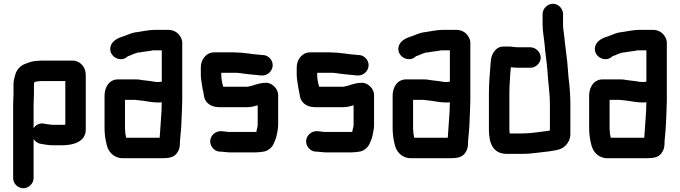

<svg xmlns="http://www.w3.org/2000/svg" viewBox="-20 -783 3622 1023"><path d="M161 -286V-338C162 -341 163 -344 163 -345C164 -345 165 -345 165 -346C171 -348 178 -350 186 -350C194 -351 200 -351 204 -351H328V-119C323 -118 317 -118 312 -118H259C257 -118 255 -118 252 -119C242 -119 225 -123 216 -124C190 -130 169 -116 159 -100V-226C159 -240 161 -273 161 -286ZM50 -226V166C50 195 75 220 104 220C133 220 159 195 159 166V-42C168 -29 180 -20 195 -17C215 -14 237 -9 259 -9H312C377 -9 437 -31 437 -93V-382C437 -393 435 -405 430 -418C421 -438 398 -460 369 -460H204C199 -460 192 -460 184 -459C163 -459 145 -454 131 -449L115 -443C88 -434 66 -409 60 -380C57 -367 52 -354 52 -337V-285C52 -272 50 -239 50 -226Z M647 -86C646 -91 646 -96 646 -101V-251H695C699 -251 703 -251 707 -250L727 -248C758 -245 787 -237 820 -237C827 -237 835 -237 842 -238C841 -225 841 -211 841 -198C837 -146 835 -100 831 -53V-49H652C650 -62 647 -72 647 -86ZM829 -346H820C816 -346 812 -346 809 -347C804 -347 798 -348 790 -350C774 -352 756 -354 740 -356L721 -359C712 -360 703 -360 694 -360H609C562 -360 537 -319 537 -273V-101C537 -70 541 -40 548 -14C556 26 587 60 634 60H844C879 60 905 56 922 34C936 15 939 -1 939 -27C939 -32 939 -37 940 -43C943 -77 946 -102 947 -139C948 -174 951 -216 951 -252V-556C951 -567 947 -578 941 -588C928 -609 907 -624 875 -624H805C773 -624 741 -616 712 -612C685 -610 663 -599 642 -591C611 -582 577 -567 569 -535C556 -483 623 -445 661 -483C681 -489 703 -504 727 -504C750 -509 774 -510 797 -515H842V-348C837 -348 834 -347 829 -346Z M1398 -342C1372 -342 1350 -335 1328 -328C1323 -326 1319 -325 1317 -325C1311 -324 1303 -321 1298 -321H1169V-322C1164 -340 1159 -362 1159 -383V-395H1244C1249 -394 1253 -394 1257 -394C1283 -389 1313 -387 1340 -384C1350 -384 1363 -381 1372 -381H1379C1408 -381 1433 -407 1433 -436C1433 -465 1408 -490 1379 -490H1372C1363 -492 1352 -493 1343 -493C1340 -494 1337 -494 1333 -494C1327 -495 1320 -496 1312 -497C1289 -499 1270 -503 1246 -503C1239 -504 1233 -504 1226 -504H1121C1078 -504 1050 -465 1050 -425V-383C1050 -363 1055 -342 1057 -325C1059 -308 1065 -288 1067 -270C1073 -234 1106 -212 1147 -212H1298C1320 -212 1335 -217 1353 -222V-118C1353 -109 1350 -100 1348 -92C1348 -89 1347 -85 1346 -80H1198C1187 -81 1173 -83 1162 -84H1155C1126 -84 1100 -59 1100 -30C1100 -1 1124 25 1153 25H1160C1169 25 1180 28 1190 28C1198 29 1206 29 1213 29H1339C1358 29 1372 27 1389 24C1410 19 1430 2 1438 -17C1443 -29 1450 -43 1453 -57C1457 -77 1462 -95 1462 -118V-277C1462 -309 1431 -342 1398 -342Z M1909 -342C1883 -342 1861 -335 1839 -328C1834 -326 1830 -325 1828 -325C1822 -324 1814 -321 1809 -321H1680V-322C1675 -340 1670 -362 1670 -383V-395H1755C1760 -394 1764 -394 1768 -394C1794 -389 1824 -387 1851 -384C1861 -384 1874 -381 1883 -381H1890C1919 -381 1944 -407 1944 -436C1944 -465 1919 -490 1890 -490H1883C1874 -492 1863 -493 1854 -493C1851 -494 1848 -494 1844 -494C1838 -495 1831 -496 1823 -497C1800 -499 1781 -503 1757 -503C1750 -504 1744 -504 1737 -504H1632C1589 -504 1561 -465 1561 -425V-383C1561 -363 1566 -342 1568 -325C1570 -308 1576 -288 1578 -270C1584 -234 1617 -212 1658 -212H1809C1831 -212 1846 -217 1864 -222V-118C1864 -109 1861 -100 1859 -92C1859 -89 1858 -85 1857 -80H1709C1698 -81 1684 -83 1673 -84H1666C1637 -84 1611 -59 1611 -30C1611 -1 1635 25 1664 25H1671C1680 25 1691 28 1701 28C1709 29 1717 29 1724 29H1850C1869 29 1883 27 1900 24C1921 19 1941 2 1949 -17C1954 -29 1961 -43 1964 -57C1968 -77 1973 -95 1973 -118V-277C1973 -309 1942 -342 1909 -342Z M2182 -86C2181 -91 2181 -96 2181 -101V-251H2230C2234 -251 2238 -251 2242 -250L2262 -248C2293 -245 2322 -237 2355 -237C2362 -237 2370 -237 2377 -238C2376 -225 2376 -211 2376 -198C2372 -146 2370 -100 2366 -53V-49H2187C2185 -62 2182 -72 2182 -86ZM2364 -346H2355C2351 -346 2347 -346 2344 -347C2339 -347 2333 -348 2325 -350C2309 -352 2291 -354 2275 -356L2256 -359C2247 -360 2238 -360 2229 -360H2144C2097 -360 2072 -319 2072 -273V-101C2072 -70 2076 -40 2083 -14C2091 26 2122 60 2169 60H2379C2414 60 2440 56 2457 34C2471 15 2474 -1 2474 -27C2474 -32 2474 -37 2475 -43C2478 -77 2481 -102 2482 -139C2483 -174 2486 -216 2486 -252V-556C2486 -567 2482 -578 2476 -588C2463 -609 2442 -624 2410 -624H2340C2308 -624 2276 -616 2247 -612C2220 -610 2198 -599 2177 -591C2146 -582 2112 -567 2104 -535C2091 -483 2158 -445 2196 -483C2216 -489 2238 -504 2262 -504C2285 -509 2309 -510 2332 -515H2377V-348C2372 -348 2369 -347 2364 -346Z M2806 -531H2743C2738 -531 2732 -531 2727 -532C2713 -532 2703 -536 2689 -535H2662C2645 -535 2632 -529 2621 -518C2599 -495 2595 -472 2593 -433C2589 -383 2585 -337 2585 -282V-93C2585 -18 2607 37 2682 37H2762C2806 37 2844 30 2884 26L2902 24C2921 20 2942 19 2959 13C2990 5 3019 -29 3019 -67V-226C3019 -277 3015 -326 3009 -372C3005 -412 3004 -452 2998 -489L2994 -523C2991 -548 2988 -570 2986 -593C2984 -612 2980 -629 2980 -650V-708C2980 -737 2955 -763 2926 -763C2897 -763 2871 -737 2871 -708V-652C2871 -614 2879 -580 2882 -543C2885 -497 2894 -452 2897 -403C2900 -346 2910 -288 2910 -226V-88C2907 -87 2904 -87 2901 -86L2887 -84C2846 -79 2806 -72 2762 -72H2696C2695 -75 2695 -78 2695 -81C2694 -85 2694 -89 2694 -93V-282C2694 -311 2695 -335 2697 -360L2699 -394C2700 -405 2701 -415 2702 -425C2714 -423 2729 -422 2743 -422H2806C2835 -422 2861 -447 2861 -476C2861 -505 2835 -531 2806 -531Z M3229 -86C3228 -91 3228 -96 3228 -101V-251H3277C3281 -251 3285 -251 3289 -250L3309 -248C3340 -245 3369 -237 3402 -237C3409 -237 3417 -237 3424 -238C3423 -225 3423 -211 3423 -198C3419 -146 3417 -100 3413 -53V-49H3234C3232 -62 3229 -72 3229 -86ZM3411 -346H3402C3398 -346 3394 -346 3391 -347C3386 -347 3380 -348 3372 -350C3356 -352 3338 -354 3322 -356L3303 -359C3294 -360 3285 -360 3276 -360H3191C3144 -360 3119 -319 3119 -273V-101C3119 -70 3123 -40 3130 -14C3138 26 3169 60 3216 60H3426C3461 60 3487 56 3504 34C3518 15 3521 -1 3521 -27C3521 -32 3521 -37 3522 -43C3525 -77 3528 -102 3529 -139C3530 -174 3533 -216 3533 -252V-556C3533 -567 3529 -578 3523 -588C3510 -609 3489 -624 3457 -624H3387C3355 -624 3323 -616 3294 -612C3267 -610 3245 -599 3224 -591C3193 -582 3159 -567 3151 -535C3138 -483 3205 -445 3243 -483C3263 -489 3285 -504 3309 -504C3332 -509 3356 -510 3379 -515H3424V-348C3419 -348 3416 -347 3411 -346Z"/></svg>

Font: Electronic
Style: ExHv
Weight: 900
Version: Version 1.011